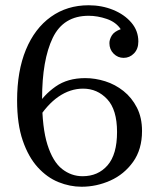

<svg xmlns="http://www.w3.org/2000/svg" viewBox="-20 -700 605 730"><path d="M290 10Q246 10 202.5 -7.5Q159 -25 123.5 -64Q88 -103 66.5 -165.5Q45 -228 45 -318Q45 -430 78.5 -511Q112 -592 173.5 -636Q235 -680 317 -680Q367 -680 410 -662.5Q453 -645 479.5 -614Q506 -583 506 -542Q506 -514 489.5 -497Q473 -480 450 -480Q428 -480 412 -496Q396 -512 396 -536Q396 -550 405 -565Q414 -580 439 -589Q421 -616 386 -628Q351 -640 317 -640Q221 -640 180.5 -556Q140 -472 140 -324Q140 -214 160.5 -149.5Q181 -85 216 -57.5Q251 -30 294 -30Q353 -30 389 -71.5Q425 -113 425 -198Q425 -283 387.5 -323Q350 -363 296 -363Q247 -363 202.5 -332.5Q158 -302 120 -240V-295Q146 -339 191.5 -371Q237 -403 304 -403Q342 -403 380 -391Q418 -379 449.5 -354Q481 -329 500.5 -291Q520 -253 520 -202Q520 -132 486 -84.5Q452 -37 399.5 -13.5Q347 10 290 10Z"/></svg>

Font: Brygada 1918
Style: Regular
Weight: 400
Designer: Mateusz Machalski | Borys Kosmynka | Przemek Hoffer
Foundry: NIEPODLEGLA 2018
Version: Version 3.006